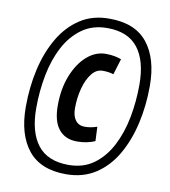

<svg xmlns="http://www.w3.org/2000/svg" viewBox="-81 -780 763 860"><g transform="rotate(10 300.5 -350.0)"><path d="M276 10Q160 10 103.5 -60.5Q47 -131 47 -256Q47 -346 65.5 -427.5Q84 -509 121.5 -573Q159 -637 216 -674Q273 -711 350 -710Q465 -710 521.5 -639.5Q578 -569 578 -444Q578 -355 559.5 -273.5Q541 -192 504 -128Q467 -64 410 -27Q353 10 276 10ZM280 -33Q347 -33 394.5 -67.5Q442 -102 472.5 -160.5Q503 -219 517 -292Q531 -365 531 -442Q531 -551 485.5 -609Q440 -667 346 -667Q279 -667 231 -632.5Q183 -598 152.5 -540Q122 -482 108 -409Q94 -336 94 -259Q94 -150 139.5 -91.5Q185 -33 280 -33ZM299 -143Q246 -143 216.5 -179Q187 -215 187 -287Q187 -364 211 -424Q235 -484 274 -518Q313 -552 359 -552Q382 -552 399.5 -548.5Q417 -545 430 -540L408 -468Q386 -475 358 -475Q330 -475 309 -448.5Q288 -422 276.5 -379Q265 -336 265 -288Q265 -253 280 -233.5Q295 -214 322 -214Q350 -214 378 -224L381 -159Q345 -143 299 -143Z"/></g></svg>

Font: Georama SemiCondensed SemiBold
Style: Italic
Weight: 600
Width: 4
Italic angle: -9°
Designer: Jean-Baptiste Levee
Foundry: Production Type
Version: Version 1.000